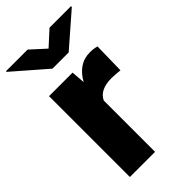

<svg xmlns="http://www.w3.org/2000/svg" viewBox="-242 -819 887 887"><g transform="rotate(-45 201.5 -375.0)"><path d="M368.7 -532.2 365.7 -379.4Q356 -380.4 339.4 -381.8Q322.8 -383.3 311.5 -383.3Q234.4 -383.3 212.4 -335V0H47.9V-528.3H201.7L207 -460.9Q226.6 -497.6 256.1 -517.8Q285.6 -538.1 323.2 -538.1Q350.6 -538.1 368.7 -532.2ZM129.9 -750.5 201.7 -685.1 273.4 -750.5H413.6V-745.1L254.9 -606.9H148.9L-11.2 -746.1V-750.5Z"/></g></svg>

Font: Vazirmatn UI FD Black
Style: Regular
Weight: 900
Designer: Saber Rastikerdar
Foundry: Saber Rastikerdar
Version: Version 33.003